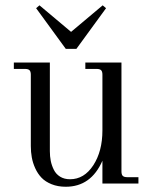

<svg xmlns="http://www.w3.org/2000/svg" viewBox="-20 -692 574 724"><path d="M502 0H366.2V-85.9Q323.2 12.2 228 12.2Q198.2 12.2 174.6 2.7Q150.9 -6.8 136.5 -22Q122.1 -37.1 112.8 -57.6Q103.5 -78.1 99.9 -98.6Q96.2 -119.1 96.2 -141.1V-410.2Q96.2 -422.4 91.3 -427.2Q86.4 -432.1 74.2 -432.1H32.2V-456.1H168V-122.1Q168 -102.5 171.4 -85.4Q174.8 -68.4 182.9 -52Q190.9 -35.6 206.5 -25.9Q222.2 -16.1 244.1 -16.1Q297.4 -16.1 331.8 -68.8Q366.2 -121.6 366.2 -200.2V-410.2Q366.2 -422.4 361.3 -427.2Q356.4 -432.1 344.2 -432.1H301.8V-456.1H438V-45.9Q438 -33.7 442.9 -28.8Q447.8 -23.9 460 -23.9H502ZM116.2 -661.1 128.9 -671.9 248 -571.8 367.2 -671.9 379.9 -661.1 268.1 -507.8H228Z"/></svg>

Font: Flanker Steampunk
Style: Regular
Weight: 400
Designer: Alexey Kryukov, Leonardo Di Lena
Foundry: Alexey Kryukov, Leonardo Di Lena
Version: 1.210